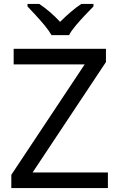

<svg xmlns="http://www.w3.org/2000/svg" viewBox="-20 -964 612 984"><path d="M533 0H38V-68L414 -634H50V-714H523V-646L147 -80H533ZM244 -784Q231 -807 209 -833.5Q187 -860 163 -886Q139 -912 121 -931V-944H181Q207 -927 235 -903Q263 -879 288 -852Q315 -879 343 -903Q371 -927 397 -944H459V-931Q440 -912 415.5 -886Q391 -860 368.5 -833.5Q346 -807 334 -784Z"/></svg>

Font: Noto Sans Thai Looped
Style: Regular
Weight: 400
Designer: Sasikarn Vongin, Ben Mitchell
Foundry: The Fontpad Ltd
Version: Version 1.001; ttfautohint (v1.8.4.7-5d5b)